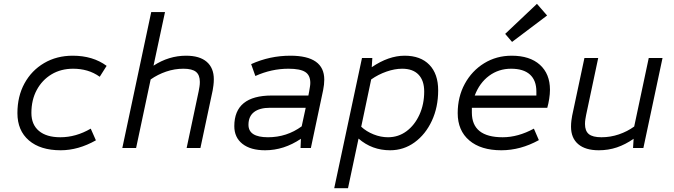

<svg xmlns="http://www.w3.org/2000/svg" viewBox="-20 -773 3520 1003"><path d="M297 12Q191 12 131 -39.5Q71 -91 71 -182Q71 -270 108 -337.5Q145 -405 210.5 -443.5Q276 -482 360 -482Q465 -482 537 -429L501 -372Q470 -394 435.5 -404Q401 -414 362 -414Q298 -414 249 -384.5Q200 -355 172 -303Q144 -251 144 -183Q144 -122 183.5 -89Q223 -56 295 -56Q377 -56 454 -101L481 -40Q389 12 297 12Z M619 0 770 -710H842L782 -430Q862 -482 952 -482Q1023 -482 1060 -450Q1097 -418 1097 -359Q1097 -343 1095 -327.5Q1093 -312 1091 -301L1027 0H955L1018 -297Q1020 -308 1022 -320Q1024 -332 1024 -345Q1024 -381 1004 -397.5Q984 -414 938 -414Q892 -414 848 -399Q804 -384 767 -358L691 0Z M1365 12Q1289 12 1246.5 -21.5Q1204 -55 1204 -114Q1204 -274 1400 -274H1591L1595 -295Q1597 -308 1599 -319Q1601 -330 1601 -340Q1601 -380 1574.5 -397Q1548 -414 1487 -414Q1398 -414 1314 -376L1292 -438Q1389 -482 1497 -482Q1674 -482 1674 -357Q1674 -332 1668 -302L1604 0H1550L1552 -48Q1463 12 1365 12ZM1380 -56Q1478 -56 1556 -113L1577 -210H1391Q1336 -210 1307 -187.5Q1278 -165 1278 -121Q1278 -56 1380 -56Z M1726 210 1871 -470H1925L1922 -422Q2010 -482 2094 -482Q2177 -482 2223 -434.5Q2269 -387 2269 -301Q2269 -213 2236 -142Q2203 -71 2146 -29.5Q2089 12 2018 12Q1923 12 1853 -49L1798 210ZM2007 -56Q2061 -56 2103.5 -87.5Q2146 -119 2171 -173.5Q2196 -228 2196 -295Q2196 -352 2166.5 -383Q2137 -414 2081 -414Q2042 -414 1999 -399Q1956 -384 1919 -358L1867 -111Q1894 -86 1931.5 -71Q1969 -56 2007 -56Z M2599 12Q2492 12 2431.5 -39.5Q2371 -91 2371 -182Q2371 -267 2408 -335Q2445 -403 2509 -442.5Q2573 -482 2653 -482Q2748 -482 2800.5 -434.5Q2853 -387 2853 -304Q2853 -282 2849 -256.5Q2845 -231 2839 -210H2445V-185Q2445 -56 2606 -56Q2686 -56 2769 -101L2795 -41Q2699 12 2599 12ZM2460 -274H2782V-295Q2782 -353 2748.5 -383.5Q2715 -414 2650 -414Q2585 -414 2535 -377Q2485 -340 2460 -274ZM2655 -554 2619 -596 2785 -753 2838 -692Z M3108 12Q3038 12 3000.5 -20Q2963 -52 2963 -111Q2963 -128 2965 -143.5Q2967 -159 2969 -169L3033 -470H3105L3042 -173Q3040 -163 3038 -150.5Q3036 -138 3036 -125Q3036 -89 3056 -72.5Q3076 -56 3122 -56Q3169 -56 3213 -71Q3257 -86 3293 -112L3369 -470H3441L3341 0H3287L3290 -48Q3247 -18 3202.5 -3Q3158 12 3108 12Z"/></svg>

Font: Sometype Mono
Style: Italic
Weight: 400
Italic angle: -12°
Monospace: yes
Designer: Ryoichi Tsunekawa
Foundry: Dharma Type
Version: Version 1.000; ttfautohint (v1.8.3)